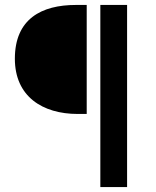

<svg xmlns="http://www.w3.org/2000/svg" viewBox="-20 -675 629 775"><path d="M40 -438C40 -286 151 -215 294 -215H330V-655H286C148 -655 40 -599 40 -438ZM385 -655V80H493V-655Z"/></svg>

Font: Cambridge Sans Medium
Style: Regular
Weight: 500
Version: Version 2.020;PS 002.020;hotconv 1.0.88;makeotf.lib2.5.64775